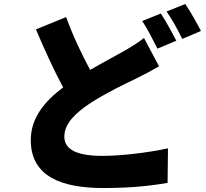

<svg xmlns="http://www.w3.org/2000/svg" viewBox="-20 -878 1040 967"><path d="M790 -810 696 -772C723 -733 752 -674 773 -633L868 -673C850 -708 815 -773 790 -810ZM913 -858 819 -820C846 -782 878 -723 898 -682L992 -722C975 -756 939 -820 913 -858ZM313 -792 161 -730C205 -626 252 -523 298 -438C206 -368 135 -286 135 -172C135 13 294 69 500 69C633 69 733 59 824 43L826 -131C731 -110 595 -93 496 -93C368 -93 304 -124 304 -190C304 -256 360 -309 437 -360C525 -416 609 -455 669 -484C709 -504 745 -523 781 -544L705 -687C676 -663 643 -643 601 -619C559 -595 498 -563 434 -526C394 -600 350 -691 313 -792Z"/></svg>

Font: ChiuKong Gothic MN Heavy
Style: Regular
Weight: 900
Designer: Ryoko NISHIZUKA 西塚涼子 (kana, bopomofo & ideographs); Paul D. Hunt (Latin, Greek & Cyrillic); Sandoll Communications 산돌커뮤니
Foundry: Adobe
Version: Version 1.300